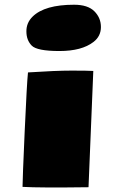

<svg xmlns="http://www.w3.org/2000/svg" viewBox="-20 -804 501 824"><path d="M359.9 -0.5Q151.4 2.4 76.7 -2Q76.7 -31.2 85.9 -239.3Q95.2 -447.3 100.1 -493.2Q218.8 -501 287.8 -501Q356.9 -501 380.4 -499.5ZM297.9 -783.7Q356.9 -783.7 385 -755.6Q413.1 -727.5 413.1 -688Q413.1 -648.4 381.3 -624Q331.1 -585 234.9 -585Q138.7 -585 116 -608.4Q93.3 -631.8 93.3 -668.9Q92.8 -706.1 120.1 -732.9Q171.9 -783.7 297.9 -783.7Z"/></svg>

Font: Seymour One
Style: Book
Weight: 400
Designer: vernon adams
Foundry: vernon adams
Version: Version 1.000; ttfautohint (v0.93) -l 8 -r 50 -G 200 -x 0 -w